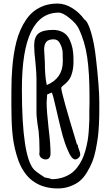

<svg xmlns="http://www.w3.org/2000/svg" viewBox="-20 -966 632 1079"><path d="M173 57Q127 28 95 -36Q83 -61 73 -95.5Q63 -130 57 -163Q47 -221 45 -302Q44 -322 44 -370V-448Q44 -530 49 -584Q55 -663 72 -731Q91 -804 128 -857Q148 -886 172.5 -904.5Q197 -923 230 -935Q265 -946 303 -946Q344 -946 384.5 -921.5Q425 -897 454 -857Q474 -845 492 -783.5Q510 -722 519 -640Q538 -475 538 -394V-344Q538 -302 536 -267Q534 -226 530.5 -198.5Q527 -171 518 -124Q510 -85 499 -57.5Q488 -30 469 2Q451 32 429 50.5Q407 69 374 81Q343 93 305 93Q227 93 173 57ZM379 9Q416 -17 442 -71Q461 -111 473 -178Q480 -223 482 -292V-345Q482 -366 483 -384V-423Q483 -556 470 -645Q457 -734 421 -808Q408 -834 370.5 -864.5Q333 -895 310 -895Q103 -895 103 -466Q103 -87 171 -13Q186 1 203 12L231 31L260 37L270 41Q331 41 379 9ZM201 -102Q201 -108 202 -113V-125Q202 -181 197 -229Q197 -233 190 -275Q185 -315 185 -330V-525Q185 -556 179 -617Q172 -674 172 -710Q172 -759 197 -778.5Q222 -798 278 -798Q306 -798 328 -787.5Q350 -777 362 -759Q373 -743 381 -718.5Q389 -694 391 -670Q393 -655 393 -620Q393 -588 386.5 -562Q380 -536 370 -521Q355 -500 333 -484Q325 -476 324 -473Q325 -441 413 -153H417Q417 -142 424 -125Q431 -108 431 -97Q431 -88 421.5 -79Q412 -70 403 -70Q382 -70 361 -122Q344 -160 332 -204Q320 -248 303 -322L293 -365Q278 -433 271 -446L245 -435L242 -389Q242 -345 253 -246Q264 -158 264 -103Q264 -88 257 -79Q250 -70 237 -70Q223 -70 212 -79Q201 -88 201 -102ZM333 -621V-625Q333 -651 332 -673Q330 -698 317 -722Q306 -745 281 -745Q252 -745 240 -730.5Q228 -716 228 -687L230 -653L232 -617Q232 -535 243 -488Q333 -526 333 -621Z"/></svg>

Font: Amatic SC
Style: Bold
Weight: 700
Designer: Multiple Designers
Foundry: Vernon Adams
Version: Version 2.505